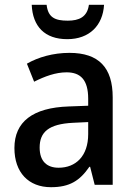

<svg xmlns="http://www.w3.org/2000/svg" viewBox="-20 -769 560 799"><path d="M413 -749H350C343 -698 309 -683 262 -683C209 -683 180 -696 174 -749H112C116 -659 166 -606 260 -606C352 -606 408 -663 413 -749ZM269 -549C201 -549 139 -531 92 -504L122 -429C166 -451 211 -468 257 -468C315 -468 347 -437 347 -358V-329L266 -326C116 -321 40 -262 40 -153C40 -51 99 10 192 10C270 10 312 -17 352 -75H355L374 0H449V-364C449 -488 391 -549 269 -549ZM284 -258 347 -261V-211C347 -119 295 -71 224 -71C176 -71 145 -97 145 -155C145 -219 182 -253 284 -258Z"/></svg>

Font: Noto Sans Lao SemiCondensed Medium
Style: Regular
Weight: 500
Width: 4
Designer: Monotype Design Team
Foundry: Monotype Imaging Inc.
Version: Version 2.003